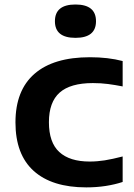

<svg xmlns="http://www.w3.org/2000/svg" viewBox="-20 -802 582 832"><path d="M354 10Q205.5 10 126.2 -61.2Q47 -132.5 47 -271.5Q47 -410.5 129.5 -482.2Q212 -554 369.5 -554Q449 -554 511.5 -537.5V-427.5Q478.5 -434 447.8 -438Q417 -442 382.5 -442Q285 -442 238.5 -400.8Q192 -359.5 192 -272.5Q192 -184.5 237 -143.2Q282 -102 368.5 -102Q401 -102 434 -107.2Q467 -112.5 511.5 -124V-13.5Q478.5 -2.5 438.2 3.8Q398 10 354 10ZM307 -638Q218 -638 218 -710Q218 -782.5 307 -782.5Q396 -782.5 396 -710Q396 -638 307 -638Z"/></svg>

Font: Encode Sans Exp SmBold
Style: Regular
Weight: 600
Width: 7
Designer: Multiple Designers
Foundry: Impallari Type
Version: Version 3.002; ttfautohint (v1.8.3) -l 8 -r 50 -G 200 -x 14 